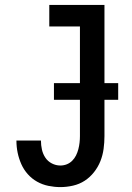

<svg xmlns="http://www.w3.org/2000/svg" viewBox="-20 -755 540 783"><path d="M226 8Q202 8 177.5 3Q153 -2 131.5 -14Q110 -26 93.5 -44.5Q77 -63 67 -85.5Q57 -108 52 -132Q47 -156 47 -181Q47 -181 47 -181.5Q47 -182 47 -182H147Q147 -182 147 -182Q147 -182 147 -181Q147 -163 151 -145Q155 -127 165 -112Q175 -97 191.5 -88.5Q208 -80 226 -80Q240 -80 252.5 -85Q265 -90 274.5 -99.5Q284 -109 290 -121Q296 -133 299.5 -146.5Q303 -160 304.5 -173.5Q306 -187 306 -200V-647H181V-735H406V-200Q406 -174 402.5 -148Q399 -122 389.5 -98Q380 -74 363.5 -53Q347 -32 325.5 -18Q304 -4 278 2Q252 8 226 8ZM200 -348V-416H462V-348Z"/></svg>

Font: Iosevka Slab Semibold
Style: Regular
Weight: 600
Monospace: yes
Designer: Belleve Invis
Foundry: Belleve Invis
Version: Version 11.1.1; ttfautohint (v1.8.3)